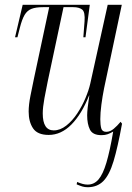

<svg xmlns="http://www.w3.org/2000/svg" viewBox="-20 -556 551 804"><path d="M347 228Q335 228 325 225Q315 222 301 216L303 206Q315 211 325.5 214Q336 217 347 217Q374 217 392.5 195.5Q411 174 425.5 125.5Q440 77 454 -5Q442 2 431 6Q420 10 405 10Q368 10 356.5 -13.5Q345 -37 345 -73Q345 -97 354 -156H353Q322 -78 279 -34.5Q236 9 184 9Q137 9 118.5 -18.5Q100 -46 100 -89Q100 -117 107.5 -155Q115 -193 122 -226L186 -526H160Q130 -526 112 -519Q94 -512 83 -493.5Q72 -475 63 -439L53 -400H43L75 -536H356L338 -400H329L334 -466Q337 -506 324 -516Q311 -526 287 -526H246L180 -216Q173 -183 166 -144.5Q159 -106 159 -81Q159 -10 205 -10Q232 -10 257.5 -30Q283 -50 303.5 -81Q324 -112 338 -145.5Q352 -179 358 -206L431 -536H490L416 -187Q409 -152 404.5 -117.5Q400 -83 400 -57Q400 -33 404 -18.5Q408 -4 425 -4Q441 -4 456 -16.5Q471 -29 485 -46L491 -38Q473 61 455.5 119Q438 177 412.5 202.5Q387 228 347 228Z"/></svg>

Font: Noto Serif Display ExtraCondensed Light
Style: Italic
Weight: 300
Width: 2
Italic angle: -12°
Designer: Monotype Design Team
Foundry: Monotype Imaging Inc.
Version: Version 2.009